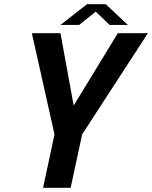

<svg xmlns="http://www.w3.org/2000/svg" viewBox="-20 -896 726 916"><path d="M685.5 -737.5 372 -255 317 0H185.5L240 -255L132 -737.5H268.5L331.5 -392.5L542 -737.5ZM268.5 -777 395 -876H484.5L590 -777H503L437 -840.5L357.5 -777Z"/></svg>

Font: Epilogue SemiBold
Style: Italic
Weight: 600
Italic angle: -12°
Designer: Tyler Finck
Foundry: Etcetera Type Co
Version: Version 2.111; ttfautohint (v1.8.3)